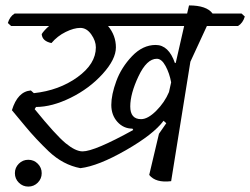

<svg xmlns="http://www.w3.org/2000/svg" viewBox="-20 -669 924 709"><path d="M334 -494Q334 -518 317 -542Q300 -566 276.5 -566Q253 -566 222.5 -551Q192 -536 170 -510Q136 -517 134 -543Q141 -555 161 -573H21L9 -584Q16 -608 34 -619H671L678 -649Q743 -649 765 -619H872L884 -608Q877 -584 859 -573H744L683 -441L612 0Q555 7 531 -23L567 -175L594 -214L584 -223Q547 -173 445 -114.5Q343 -56 277 -48Q213 -60 160 -110Q111 -157 73.5 -202.5Q36 -248 24 -262Q45 -331 94 -335L105 -325Q198 -335 266 -384Q334 -433 334 -494ZM559 -452Q522 -452 491.5 -387.5Q461 -323 461 -276Q461 -229 501 -229Q526 -229 557 -260Q588 -291 604 -329L612 -365Q606 -398 591.5 -425Q577 -452 559 -452ZM379 -573Q408 -538 408 -494Q408 -450 359 -396Q310 -342 241 -308Q172 -274 113 -274L108 -266Q186 -170 222.5 -140Q259 -110 285 -110Q329 -110 472 -189L469 -194Q436 -194 413.5 -219Q391 -244 391 -281.5Q391 -319 409.5 -369.5Q428 -420 467.5 -461.5Q507 -503 555 -503Q603 -503 626 -436L629 -437L660 -573ZM35 -29.5Q35 -50 49.5 -64.5Q64 -79 84.5 -79Q105 -79 119.5 -64.5Q134 -50 134 -29.5Q134 -9 119.5 5.5Q105 20 84.5 20Q64 20 49.5 5.5Q35 -9 35 -29.5Z"/></svg>

Font: Tillana
Style: Regular
Weight: 400
Designer: Lipi Raval (Devanagari, Latin), Jonny Pinhorn (Latin)
Foundry: Indian Type Foundry
Version: Version 2.003;PS 1.0;hotconv 1.0.79;makeotf.lib2.5.61930; tt